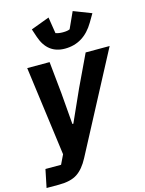

<svg xmlns="http://www.w3.org/2000/svg" viewBox="-171 -869 870 1152"><g transform="rotate(-15 264.0 -292.5)"><path d="M295 -579Q187 -579 149 -691L132 -742L247 -785L263 -684Q281 -677 308 -677Q337 -677 351 -684L397 -785L508 -742L478 -691Q412 -579 295 -579ZM314 -327 408 -525H557L235 85Q203 146 162 173Q121 200 49 200H-29L-6 88H91L119 30L45 -525H184L204 -327L220 -131H226Z"/></g></svg>

Font: Aneliza
Style: Bold Italic
Weight: 700
Italic angle: -11.31°
Designer: Mike Abbink, Paul van der Laan, Pieter van Rosmalen
Foundry: Bold Monday
Version: Version 3.0